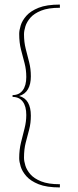

<svg xmlns="http://www.w3.org/2000/svg" viewBox="-20 -685 340 840"><path d="M242 135Q184 135 149 121Q114 107 95.5 86Q77 65 70.5 43.5Q64 22 64 7Q64 -30 72 -62Q80 -94 87.5 -123.5Q95 -153 95 -182Q95 -220 79.5 -240.5Q64 -261 35 -261V-269Q64 -269 79.5 -290Q95 -311 95 -348Q95 -380 87.5 -408.5Q80 -437 72 -467.5Q64 -498 64 -537Q64 -552 70.5 -573.5Q77 -595 95.5 -616Q114 -637 149 -651Q184 -665 242 -665V-651Q191 -651 160 -638.5Q129 -626 113 -607.5Q97 -589 91 -569.5Q85 -550 85 -535Q85 -501 92.5 -471.5Q100 -442 107.5 -413Q115 -384 115 -351Q115 -317 102.5 -295Q90 -273 64 -265Q90 -258 102.5 -236Q115 -214 115 -179Q115 -146 107.5 -118Q100 -90 92.5 -61Q85 -32 85 5Q85 20 91 39.5Q97 59 113 77.5Q129 96 160 108.5Q191 121 242 121Z"/></svg>

Font: Smooch Sans Thin Thin
Style: Regular
Weight: 250
Version: Version 1.010